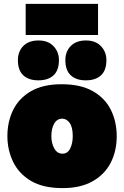

<svg xmlns="http://www.w3.org/2000/svg" viewBox="-20 -951 638 987"><path d="M302 16Q201 16 138.5 -21.5Q76 -59 47 -120Q18 -181 18 -251Q18 -326 48 -386.5Q78 -447 139.8 -482.5Q201.5 -518 297 -518Q395 -518 457.5 -482.2Q520 -446.5 550 -386Q580 -325.5 580 -251Q580 -174 548.8 -113.8Q517.5 -53.5 455.5 -18.8Q393.5 16 302 16ZM301 -161Q328 -161 341 -188Q354 -215 354 -251Q354 -297 338.2 -319Q322.5 -341 300 -341Q273 -341 258.5 -315.5Q244 -290 244 -251Q244 -215 259 -188Q274 -161 301 -161ZM421 -538Q371.5 -538 343.8 -563.8Q316 -589.5 316 -642Q316 -686.5 344 -714.8Q372 -743 422 -743Q471.5 -743 499.2 -713.5Q527 -684 527 -642Q527 -589.5 499.2 -563.8Q471.5 -538 421 -538ZM177 -538Q127.5 -538 99.8 -563.8Q72 -589.5 72 -642Q72 -686.5 100 -714.8Q128 -743 178 -743Q227.5 -743 255.2 -713.5Q283 -684 283 -642Q283 -589.5 255.2 -563.8Q227.5 -538 177 -538ZM112 -771V-931H484V-771Z"/></svg>

Font: Commissioner Black
Style: Regular
Weight: 900
Designer: Kostas Bartsokas
Foundry: Kostas Bartsokas
Version: Version 1.000; ttfautohint (v1.8.3)